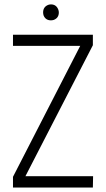

<svg xmlns="http://www.w3.org/2000/svg" viewBox="-20 -839 474 859"><path d="M172.9 -783.2Q172.9 -808.6 196.3 -817.4Q202.1 -819.3 208 -819.3Q232.4 -819.3 241.2 -794.9Q243.2 -789.1 243.2 -783.2Q243.2 -758.8 220.7 -750Q213.9 -748 208 -748Q183.6 -748 174.8 -770.5Q172.9 -777.3 172.9 -783.2ZM38.1 0V-47.9L338.9 -633.8H38.1V-683.6H395.5V-636.7L93.8 -50.8H396.5L395.5 0Z"/></svg>

Font: Post No Bills Jaffna
Style: Regular
Weight: 400
Designer: Kosala Senevirathne, Siva Puranthara, Lasantha Premarathna, Tharique Azeez
Foundry: Mooniak
Version: Version 1.220 ; ttfautohint (v1.6)